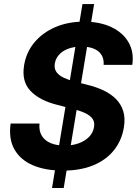

<svg xmlns="http://www.w3.org/2000/svg" viewBox="-20 -846 694 964"><path d="M241.2 98 394 -825.5H452.6L299.8 98ZM295.3 10.6Q208.2 10.6 145.4 -16.1Q82.6 -42.9 52.6 -95.6Q22.6 -148.4 33.3 -225.8H178.3Q174.8 -189 189.9 -164.3Q204.9 -139.7 234.6 -127.4Q264.2 -115.1 304.6 -115.1Q344.4 -115.1 376 -126.8Q407.5 -138.4 427.6 -159.3Q447.6 -180.2 452.1 -207.9Q456.4 -233 444.5 -249.7Q432.6 -266.5 406.7 -278.5Q380.7 -290.6 342.1 -300.2L265.3 -320.1Q179.2 -341.7 133.5 -389.2Q87.7 -436.6 100.9 -517.8Q111.5 -583.5 152.7 -632.9Q193.9 -682.3 257.8 -709.8Q321.8 -737.3 401 -737.3Q481.3 -737.3 539.3 -709.8Q597.3 -682.3 625.5 -633.3Q653.6 -584.3 644.2 -520.2H500.3Q503.3 -563.7 474 -587.9Q444.8 -612 388.8 -612Q350.7 -612 322.2 -601.2Q293.7 -590.5 276.6 -571.4Q259.6 -552.3 255.3 -528.1Q250.8 -501.3 264 -483.5Q277.2 -465.8 302.1 -454.7Q326.9 -443.6 356.7 -436L419.5 -420Q463.4 -409.3 500.1 -391.9Q536.7 -374.5 562.3 -348.9Q587.8 -323.3 598.7 -288.2Q609.6 -253.2 602.1 -207.2Q591.3 -141 552.3 -92Q513.3 -43 448.6 -16.2Q384 10.6 295.3 10.6Z"/></svg>

Font: Adwaita Sans
Style: Italic
Weight: 400
Italic angle: -9.39999°
Designer: Rasmus Andersson
Foundry: rsms
Version: Version 4.001;git-9221beed3